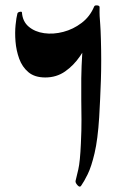

<svg xmlns="http://www.w3.org/2000/svg" viewBox="-20 -700 476 722"><path d="M150.4 -408.7Q110.4 -408.7 86.9 -428.5Q63.5 -448.2 52.2 -479.2Q41 -510.3 38.3 -543.9Q35.6 -577.6 38.6 -606.2Q41.5 -634.8 45.4 -648.9Q46.4 -653.8 54.2 -655.5Q62 -657.2 62.5 -653.3Q64.9 -619.1 88.1 -599.6Q111.3 -580.1 146 -575.2Q180.7 -570.3 218 -580.1Q255.4 -589.8 286.9 -613.8Q318.4 -637.7 334 -675.3Q335.9 -680.7 345.7 -679.7Q355.5 -678.7 354.5 -671.4Q352.5 -658.7 344.2 -628.2Q335.9 -597.7 320.3 -560.5Q304.7 -523.4 281 -488.8Q257.3 -454.1 224.9 -431.4Q192.4 -408.7 150.4 -408.7ZM359.4 -552.7Q361.8 -470.2 359.4 -398.2Q356.9 -326.2 353 -259.3Q347.7 -175.3 335.7 -124.3Q323.7 -73.2 309.8 -44.9Q295.9 -16.6 284.7 -1Q279.8 5.9 271.2 -3.7Q262.7 -13.2 264.2 -20Q267.6 -33.7 274.4 -62.7Q281.2 -91.8 284.2 -161.1Q286.6 -210.4 286.4 -249.5Q286.1 -288.6 285.6 -325.7Q285.2 -362.8 285.6 -405.5Q286.1 -448.2 289.6 -505.4Q293.5 -566.4 308.8 -611.6Q324.2 -656.7 334 -673.3Q336.9 -678.2 345.9 -677.5Q355 -676.8 354.5 -671.4Q354 -652.3 354.7 -639.6Q355.5 -627 356.9 -608.4Q358.4 -589.8 359.4 -552.7Z"/></svg>

Font: Awami Nastaliq
Style: Regular
Weight: 400
Designer: Peter Martin, SIL International
Foundry: SIL International
Version: Version 3.100